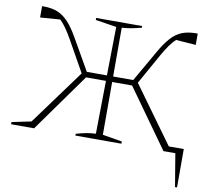

<svg xmlns="http://www.w3.org/2000/svg" viewBox="-89 -755 1127 1035"><g transform="rotate(10 475.0 -238.0)"><path d="M5 0V-12L111 -34L332 -336L236 -507Q199 -573 168 -602L59 -594V-656H67Q112 -656 144 -643Q176 -630 203.5 -600.5Q231 -571 260 -520L358 -349H468L472 -615L357 -633V-644H609V-635Q579 -627 554.5 -622.5Q530 -618 502 -616V-349H612L710 -520Q739 -571 766.5 -601Q794 -631 826.5 -643.5Q859 -656 903 -656H911V-594L802 -602Q770 -573 733 -507L639 -339L863 -30H945V180H934L904 0H839L611 -319H502V-30L609 -12V0H357V-10Q389 -19 412.5 -23.5Q436 -28 464 -29L468 -319H359L131 0Z"/></g></svg>

Font: Piazzolla SC Thin
Style: Regular
Weight: 100
Designer: Juan Pablo del Peral
Foundry: Huerta Tipografica
Version: Version 1.330